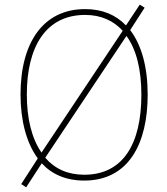

<svg xmlns="http://www.w3.org/2000/svg" viewBox="-20 -764 715 823"><path d="M613 -358C613 -476 587 -571 538 -635L600 -731L579 -744L520 -655C477 -700 419 -725 345 -725C167 -725 68 -584 68 -359C68 -250 92 -153 142 -85L71 25L92 39L159 -64C202 -17 263 10 341 10C533 10 613 -151 613 -358ZM95 -359C95 -563 176 -700 345 -700C412 -700 466 -676 506 -632L158 -110C116 -170 95 -256 95 -359ZM586 -358C586 -148 508 -15 341 -15C270 -15 214 -41 174 -88L522 -610C564 -553 586 -467 586 -358Z"/></svg>

Font: Noto Sans Gujarati SemiCondensed Thin
Style: Regular
Weight: 100
Width: 4
Designer: Jelle Bosma - Monotype Design Team, Universal Thirst
Foundry: Monotype Imaging Inc.
Version: Version 2.106